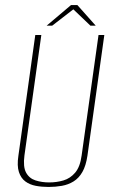

<svg xmlns="http://www.w3.org/2000/svg" viewBox="-20 -730 458 762"><path d="M173 12Q146 12 122 7.5Q98 3 80.5 -10Q63 -23 55 -47.5Q47 -72 53 -112L120 -591H144L77 -113Q71 -68 83.5 -45Q96 -22 121 -14Q146 -6 175 -6Q205 -6 232 -14Q259 -22 278.5 -45Q298 -68 304 -113L371 -591H394L327 -112Q321 -72 307 -47.5Q293 -23 272 -10Q251 3 225.5 7.5Q200 12 173 12ZM165 -628 262 -710H287L360 -628H339L271 -693L187 -628Z"/></svg>

Font: Alumni Sans Thin
Style: Italic
Weight: 100
Italic angle: -8°
Designer: Robert E. Leuschke
Foundry: Robert E. Leuschke
Version: Version 1.016